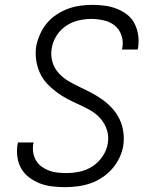

<svg xmlns="http://www.w3.org/2000/svg" viewBox="-20 -763 640 791"><path d="M248 8Q222 8 195.5 5Q169 2 145.5 -7Q122 -16 101.5 -31Q81 -46 68.5 -67Q56 -88 52 -114Q48 -140 52 -167L54 -176H119Q119 -174 118 -172.5Q117 -171 117 -170Q114 -151 117 -133.5Q120 -116 129 -101Q138 -86 152 -76Q166 -66 182.5 -60Q199 -54 217 -52Q235 -50 253 -50Q281 -50 309 -56Q337 -62 361.5 -78Q386 -94 403 -119.5Q420 -145 424 -172Q429 -201 420.5 -227.5Q412 -254 394.5 -274Q377 -294 354 -307.5Q331 -321 306 -332Q281 -343 257.5 -355.5Q234 -368 212.5 -384Q191 -400 173 -419.5Q155 -439 144 -463.5Q133 -488 129 -515.5Q125 -543 129 -572Q134 -597 144.5 -621Q155 -645 172 -666Q189 -687 212.5 -702.5Q236 -718 260.5 -727Q285 -736 310.5 -739.5Q336 -743 361 -743Q387 -743 412.5 -739.5Q438 -736 461 -727Q484 -718 503.5 -703Q523 -688 534 -666.5Q545 -645 549 -620Q553 -595 549 -568L547 -559H482Q483 -561 483.5 -562.5Q484 -564 484 -566Q489 -592 480.5 -617Q472 -642 453 -657.5Q434 -673 408 -679Q382 -685 356 -685Q329 -685 302 -678.5Q275 -672 251 -655.5Q227 -639 212 -614.5Q197 -590 193 -563Q188 -535 196 -508Q204 -481 222 -461.5Q240 -442 263 -428.5Q286 -415 310.5 -403.5Q335 -392 358.5 -379.5Q382 -367 403.5 -351.5Q425 -336 443 -316Q461 -296 472.5 -272Q484 -248 488 -220Q492 -192 488 -164Q484 -138 472 -113Q460 -88 442 -67.5Q424 -47 400.5 -31.5Q377 -16 352 -7.5Q327 1 300.5 4.5Q274 8 248 8Z"/></svg>

Font: Iosevka Light Extended
Style: Italic
Weight: 300
Width: 7
Italic angle: -9°
Monospace: yes
Designer: Belleve Invis
Foundry: Belleve Invis
Version: Version 32.5.0; ttfautohint (v1.8.4)